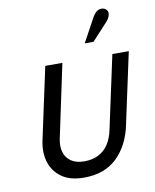

<svg xmlns="http://www.w3.org/2000/svg" viewBox="-81 -767 676 840"><g transform="rotate(-10 256.5 -347.5)"><path d="M445 -185 513 -501H440L370 -176Q363 -141 346 -114.5Q329 -88 302 -74Q275 -60 238 -60Q203 -60 180.5 -75Q158 -90 150 -116Q142 -142 149 -176L218 -501H142L74 -185Q62 -132 75 -88Q88 -44 125.5 -17Q163 10 225 10Q317 10 372 -43.5Q427 -97 445 -185ZM439 -645Q448 -655 452 -665.5Q456 -676 454.5 -685Q453 -694 444 -700Q434 -706 423 -704.5Q412 -703 403.5 -695.5Q395 -688 389 -678L329 -568H368Z"/></g></svg>

Font: Advent Pro Medium
Style: Italic
Weight: 500
Italic angle: -12°
Version: Version 3.000